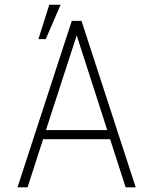

<svg xmlns="http://www.w3.org/2000/svg" viewBox="-20 -800 640 820"><path d="M450.2 -205.6 516.6 0H559.6L328.1 -710.9H286.6L54.7 0H97.7L164.1 -205.6ZM176.3 -244.6 307.6 -648.9 438 -244.6ZM190.4 -779.8 144 -632.8H175.3L238.8 -779.8Z"/></svg>

Font: Roboto Mono ExtraLight
Style: Regular
Weight: 250
Monospace: yes
Designer: Google
Version: Version 3.000